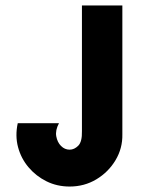

<svg xmlns="http://www.w3.org/2000/svg" viewBox="-20 -681 543 703"><path d="M235 2Q189 2 150.5 -17Q112 -36 84.5 -68.5Q57 -101 46 -142.5Q35 -184 45 -230H196Q182 -204 186 -182Q190 -160 203.5 -146.5Q217 -133 235 -133Q252 -133 266.5 -147.5Q281 -162 280 -201V-661H428V-189Q429 -138 403 -94.5Q377 -51 333 -24.5Q289 2 235 2Z"/></svg>

Font: Lil Grotesk Black
Style: Regular
Weight: 900
Designer: Bastien Sozeau
Foundry: NBR — Bastien Sozeau
Version: Version 3.003; ttfautohint (v1.8.4.7-5d5b);gftools[0.9.33]